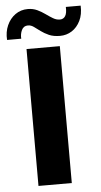

<svg xmlns="http://www.w3.org/2000/svg" viewBox="-78 -896 488 932"><g transform="rotate(-5 165.5 -430.0)"><path d="M71 0V-667H233.3V0ZM49.9 -719.3H-19.2Q-21.9 -758.1 -7.7 -790.1Q6.5 -822.1 33 -841.1Q59.4 -860 93.7 -860Q119.1 -860 139.9 -850.2Q160.6 -840.3 177.9 -827.8Q195.1 -815.3 211.6 -805.5Q228 -795.6 245.1 -795.6Q262.6 -795.6 271.5 -809.9Q280.4 -824.1 278.9 -854.1H351.2Q353 -811.1 337.7 -780.3Q322.4 -749.4 296.5 -732.9Q270.6 -716.5 239.2 -716.5Q207.4 -716.5 185.2 -726.3Q163 -736.2 146.5 -748.5Q129.9 -760.9 116.3 -770.7Q102.6 -780.6 87.8 -780.6Q66.4 -780.6 57.3 -761.3Q48.1 -742 49.9 -719.3Z"/></g></svg>

Font: Maven Pro
Style: Regular
Weight: 400
Designer: Joe Prince
Foundry: Joe Prince
Version: Version 2.103